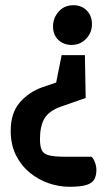

<svg xmlns="http://www.w3.org/2000/svg" viewBox="-20 -551 401 735"><path d="M246 164Q206 164 166.5 150.5Q127 137 94 110Q61 83 41 43Q21 3 21 -50Q21 -119 56 -159Q91 -199 142 -217L195 -235L216 -340H305L308 -176L211 -142Q167 -126 150 -97Q133 -68 133 -18Q133 8 139.5 23Q146 38 167 43.5Q188 49 229 49H330Q338 56 343.5 70.5Q349 85 349 100Q349 121 341 135.5Q333 150 311 157Q289 164 246 164ZM254 -379Q224 -379 203.5 -398Q183 -417 183 -450Q183 -482 204.5 -506.5Q226 -531 261 -531Q292 -531 312 -511Q332 -491 332 -458Q332 -426 309.5 -402.5Q287 -379 254 -379Z"/></svg>

Font: Faustina
Style: Bold
Weight: 700
Designer: Alfonso Garcia
Foundry: http://www.omnibus-type.com
Version: Version 1.200